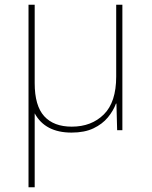

<svg xmlns="http://www.w3.org/2000/svg" viewBox="-20 -548 640 808"><path d="M100 240V-528H126V-198Q126 -103 166 -59Q206 -15 282 -15Q365 -15 417 -66.5Q469 -118 469 -226V-528H495V0H473L470 -112H468Q457 -82 434 -54Q411 -26 373.5 -8Q336 10 281 10Q170 10 126 -71V240Z"/></svg>

Font: Noto Sans Mono Thin
Style: Regular
Weight: 100
Designer: Monotype Design Team
Foundry: Monotype Imaging Inc.
Version: Version 2.014